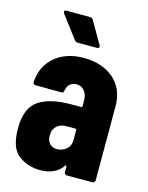

<svg xmlns="http://www.w3.org/2000/svg" viewBox="-109 -773 656 850"><g transform="rotate(15 219.0 -348.0)"><path d="M16 -146Q16 -239 67.5 -274Q119 -309 216 -309H262Q267 -309 267 -314V-339Q267 -367 253 -384Q239 -401 217 -401Q199 -401 187 -390.5Q175 -380 172 -361Q171 -349 159 -349L42 -350Q30 -350 30 -362Q35 -435 86 -478.5Q137 -522 218 -522Q303 -522 355.5 -476.5Q408 -431 408 -352V-12Q408 -7 404.5 -3.5Q401 0 396 0H279Q274 0 270.5 -3.5Q267 -7 267 -12V-37Q267 -40 265 -41.5Q263 -43 262 -41Q228 8 159 8Q101 8 58.5 -24Q16 -56 16 -146ZM206 -101Q230 -101 248.5 -116.5Q267 -132 267 -158V-205Q267 -210 262 -210H221Q193 -210 176.5 -194.5Q160 -179 160 -152Q160 -127 173 -114Q186 -101 206 -101ZM272 -588Q272 -580 261 -580H173Q165 -580 159 -587L82 -689Q79 -694 79 -697Q79 -704 89 -704H196Q207 -704 211 -696L270 -594Z"/></g></svg>

Font: Barlow Condensed
Style: Bold
Weight: 700
Width: 3
Designer: Jeremy Tribby
Foundry: Tribby Type
Version: Version 1.500